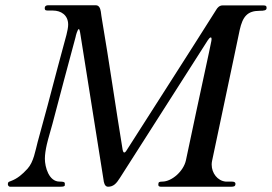

<svg xmlns="http://www.w3.org/2000/svg" viewBox="-20 -709 1032 729"><path d="M373 -26.9C374 -17.6 377 0 390.1 0C410.6 0 421.9 -12.2 435.1 -33.2L769 -556.2C772.5 -561.5 776.9 -566.9 780.3 -566.9C782.7 -566.9 783.2 -563.5 783.2 -561.5C783.2 -559.1 783.2 -556.6 782.2 -551.8L773.4 -509.3C738.3 -346.2 710.9 -220.2 686 -100.6C677.2 -59.1 632.3 -19.5 596.2 -19.5C584 -19.5 581.5 -16.6 581.5 -11.7L581.1 -6.8C581.1 -3.4 584 0 590.8 0H854C866.2 0 874 0 874 -11.2C874 -16.1 870.6 -19.5 859.9 -19.5H836.9C805.7 -22.5 783.7 -51.8 783.7 -84C783.7 -88.9 784.2 -93.3 785.2 -98.1L869.1 -495.1C869.1 -496.1 884.3 -568.8 890.1 -595.2C901.4 -646 919.4 -668 965.8 -668C982.9 -668 992.2 -669.4 992.2 -678.7C992.2 -685.5 990.7 -688.5 980 -688.5H825.2C812.5 -688.5 805.2 -678.7 802.2 -673.8C694.8 -503.4 562 -297.4 458.5 -134.8C457.5 -132.8 453.6 -129.9 451.7 -129.9C448.7 -129.9 446.8 -134.8 445.8 -139.2C420.9 -290 394.5 -475.1 367.2 -634.8C365.7 -642.1 364.3 -654.3 362.8 -665C360.8 -677.7 356 -689 343.8 -689H161.1C153.8 -688.5 149.9 -684.6 149.9 -678.7C149.9 -673.8 149.9 -668.9 161.1 -668.9H181.2C210.9 -668.9 238.8 -652.3 238.8 -615.7C238.8 -594.7 227.5 -559.6 220.7 -533.7C214.4 -510.3 205.1 -476.6 198.2 -450.2C169.4 -338.4 151.9 -276.4 123 -169.9C114.3 -137.2 107.9 -94.2 84.5 -68.4C64 -45.9 44.9 -30.3 21 -21.5C14.6 -19 9.8 -18.6 9.8 -10.3C9.8 -6.3 11.7 0 19 0H206.5C221.7 0 226.1 -1.5 226.1 -6.3V-12.7C226.1 -18.1 219.7 -19.5 206.1 -19.5C165.5 -19.5 150.4 -74.7 150.4 -106.4C150.4 -122.1 153.3 -140.6 157.7 -160.2C163.6 -185.5 172.4 -212.9 179.2 -238.8C207.5 -347.2 238.3 -461.9 267.1 -568.8C267.1 -571.3 274.4 -598.6 279.3 -598.6C283.2 -598.6 285.6 -575.7 287.1 -567.4C314.9 -390.1 346.7 -191.4 373 -26.9Z"/></svg>

Font: Cardo
Style: Italic
Weight: 400
Designer: David J. Perry
Foundry: David J. Perry
Version: Version 0.99